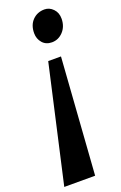

<svg xmlns="http://www.w3.org/2000/svg" viewBox="-181 -795 620 982"><g transform="rotate(-20 129.0 -304.0)"><path d="M155.5 139.5H-12.5L130.5 -493.5H200ZM269 -673.5Q268.5 -631.5 243 -604.2Q217.5 -577 182 -577Q149.5 -577 130.5 -599Q111.5 -621 111.5 -651.5Q111.5 -696 137.2 -722.2Q163 -748.5 202.5 -748.5Q229 -748.5 249.2 -727.5Q269.5 -706.5 269 -673.5Z"/></g></svg>

Font: Merriweather 72pt Black
Style: Italic
Weight: 900
Italic angle: -7.8°
Version: Version 2.101